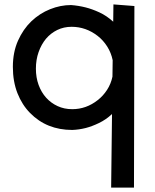

<svg xmlns="http://www.w3.org/2000/svg" viewBox="-20 -557 700 867"><path d="M491.2 -459 492.2 -537.1 586.9 -529.8 585 290H481.9L485.8 -42Q458.5 -16.6 427 -1.5Q395.5 13.7 367.2 21Q336.4 28.8 306.2 29.8Q190.9 29.8 115.7 -46.9Q79.6 -83.5 58.8 -136.2Q38.1 -189 38.1 -254.9Q38.1 -321.3 61.3 -373.3Q84.5 -425.3 121.6 -460.9Q159.2 -496.6 206.1 -515.4Q252.9 -534.2 300.8 -534.2Q334.5 -531.7 367.2 -523.4Q396 -516.1 429 -501Q461.9 -485.8 491.2 -459ZM306.2 -64Q369.6 -64 421.4 -105Q445.8 -124 463.4 -151.1Q481 -178.2 487.8 -210.9L488.8 -285.2Q481.9 -318.8 464.1 -346.9Q446.3 -375 421.4 -394.5Q368.2 -436 303.2 -436Q268.1 -436 238.5 -421.6Q209 -407.2 187.5 -381.8Q166.5 -356.4 154.3 -321.8Q142.1 -287.1 142.1 -247.1Q142.1 -207 154.3 -173.6Q166.5 -140.1 188.5 -115.7Q210 -91.8 240 -77.9Q270 -64 306.2 -64Z"/></svg>

Font: Preahvihear
Style: Regular
Weight: 400
Designer: Danh Hong
Version: Version 8.002; ttfautohint (v1.8.3)